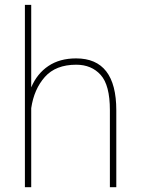

<svg xmlns="http://www.w3.org/2000/svg" viewBox="-20 -782 587 802"><path d="M297.9 -538.1Q465.8 -538.1 465.8 -321.3V0H439V-322.3Q439 -426.3 400.6 -469Q362.3 -511.7 298.3 -511.7Q212.9 -511.7 167.5 -460.7Q122.1 -409.7 110.4 -330.1V0H84V-761.7H110.4V-417Q134.8 -474.6 182.1 -506.3Q229.5 -538.1 297.9 -538.1Z"/></svg>

Font: Roboto-Thin
Style: Regular
Weight: 250
Designer: Google
Version: Version 1.100141; 2013; ttfautohint (v0.94.14-c901) -l 8 -r 